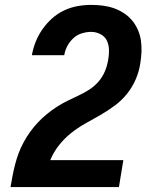

<svg xmlns="http://www.w3.org/2000/svg" viewBox="-20 -763 640 783"><path d="M23 0V-1Q27 -24 31.5 -47.5Q36 -71 42 -94Q48 -117 56.5 -139.5Q65 -162 77 -184Q89 -206 103.5 -226Q118 -246 135 -264Q152 -282 171.5 -298Q191 -314 212 -327.5Q233 -341 255.5 -352Q278 -363 300.5 -373.5Q323 -384 344 -397.5Q365 -411 381.5 -430Q398 -449 407.5 -471.5Q417 -494 421 -518Q425 -538 424.5 -559Q424 -580 416 -597Q408 -614 390 -623.5Q372 -633 352 -633Q333 -633 313.5 -627Q294 -621 279 -607Q264 -593 254.5 -575Q245 -557 242 -538H110Q115 -566 125.5 -592.5Q136 -619 153 -643.5Q170 -668 192.5 -688Q215 -708 241.5 -720.5Q268 -733 296 -738Q324 -743 352 -743Q376 -743 399.5 -740Q423 -737 444.5 -729.5Q466 -722 485 -709.5Q504 -697 518 -680.5Q532 -664 541.5 -643Q551 -622 554.5 -599Q558 -576 557 -552Q556 -528 552 -504Q547 -471 533.5 -439.5Q520 -408 498 -380.5Q476 -353 447.5 -332Q419 -311 388.5 -293.5Q358 -276 327.5 -259Q297 -242 269.5 -220Q242 -198 220 -170Q198 -142 185 -110H483L465 0Z"/></svg>

Font: Iosevka Curly XBdExObl
Style: Regular
Weight: 800
Width: 7
Italic angle: -9°
Monospace: yes
Designer: Belleve Invis
Foundry: Belleve Invis
Version: Version 11.1.0; ttfautohint (v1.8.3)